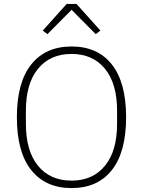

<svg xmlns="http://www.w3.org/2000/svg" viewBox="-20 -947 729 979"><path d="M66 -349Q66 -526 139 -618Q212 -710 345 -710Q478 -710 550.5 -618Q623 -526 623 -349Q623 -172 550.5 -80Q478 12 345 12Q212 12 139 -80Q66 -172 66 -349ZM577 -316V-382Q577 -521 515 -596.5Q453 -672 345 -672Q236 -672 174 -596.5Q112 -521 112 -382V-316Q112 -177 174 -101.5Q236 -26 345 -26Q453 -26 515 -101.5Q577 -177 577 -316ZM345 -897 222 -773 198 -791 320 -927H370L492 -791L468 -773Z"/></svg>

Font: Anuphan ExtraLight
Style: Regular
Weight: 200
Designer: Cadson Demak
Version: Version 3.001